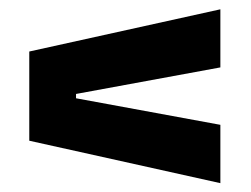

<svg xmlns="http://www.w3.org/2000/svg" viewBox="-20 -520 554 423"><path d="M147.5 -313V-303.5L465.5 -245V-116.5L44.5 -210V-406.5L465.5 -499.5V-371.5Z"/></svg>

Font: Anek Latin Medium
Style: Bold
Weight: 700
Version: Version 1.003